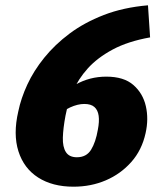

<svg xmlns="http://www.w3.org/2000/svg" viewBox="-20 -690 601 724"><path d="M381 -401Q447 -401 483 -369.5Q519 -338 530 -289.5Q541 -241 529 -188Q515 -124 475 -79Q435 -34 379 -10Q323 14 257 14Q178 14 124 -20.5Q70 -55 49.5 -119.5Q29 -184 49 -270Q59 -319 83 -371Q107 -423 147 -472.5Q187 -522 242.5 -563.5Q298 -605 371.5 -633.5Q445 -662 538 -670L546 -549Q462 -534 404.5 -503Q347 -472 311 -432Q275 -392 255.5 -346.5Q236 -301 227 -254Q218 -206 217 -171Q216 -136 228.5 -116.5Q241 -97 270 -97Q306 -97 323.5 -125.5Q341 -154 349 -201Q355 -232 352 -253.5Q349 -275 336 -286.5Q323 -298 298 -298Q273 -298 244.5 -285Q216 -272 190 -245L171 -294Q212 -341 265 -371Q318 -401 381 -401Z"/></svg>

Font: Ysabeau Infant Black
Style: Italic
Weight: 900
Italic angle: -12°
Designer: Christian Thalmann (Catharsis Fonts)
Version: Version 2.001;gftools[0.9.30]; featfreeze: ss01,ss02,lnum